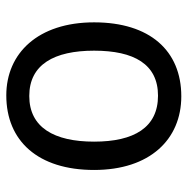

<svg xmlns="http://www.w3.org/2000/svg" viewBox="-13 -573 596 610"><g transform="rotate(90 285.0 -268.0)"><path d="M520 -269C520 -446 423 -546 286 -546C141 -546 51 -446 51 -269C51 -91 149 10 283 10C428 10 520 -91 520 -269ZM141 -269C141 -396 184 -472 284 -472C385 -472 430 -396 430 -269C430 -142 385 -63 285 -63C185 -63 141 -142 141 -269Z"/></g></svg>

Font: Noto Sans Thai
Style: Regular
Weight: 400
Designer: Monotype Design Team
Foundry: Monotype Imaging Inc.
Version: Version 1.901